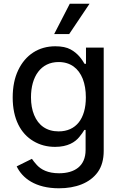

<svg xmlns="http://www.w3.org/2000/svg" viewBox="-20 -803 655 1039"><path d="M299 215.9C389.6 215.9 466.3 187.9 509.2 128.2C530.5 98.4 541.2 60 541.2 13.5V-545.5H445.3V-457.7H437.5C424.7 -479 404.1 -512.8 362.2 -535.5C341.3 -546.9 313.6 -552.6 279.1 -552.6C189.6 -552.6 117.9 -506.4 78.5 -423.3C58.6 -381.7 48.7 -332.4 48.7 -275.2C48.7 -160.2 91.6 -79.9 161.2 -39.1C195.7 -18.5 234.7 -8.2 278.1 -8.2C346.2 -8.2 386.4 -33.4 409.4 -62.1C421.2 -76.3 430 -88.8 436.4 -99.8H443.2V8.5C443.2 96.2 383.2 134.6 299.7 134.6C238.6 134.6 202.1 114.3 179.7 90.2C168.7 77.8 159.4 66.8 152.7 56.5L70.3 97.3C100.5 160.9 171.5 215.9 299 215.9ZM297.2 -92C231.9 -92 187.5 -125 164.8 -180.4C153.4 -207.7 147.7 -239.7 147.7 -276.3C147.7 -389.2 201.3 -467.3 297.2 -467.3C361.5 -467.3 405.2 -433.2 427.9 -376.1C438.9 -347.3 444.6 -314.3 444.6 -276.3C444.6 -161.2 392 -92 297.2 -92ZM354.4 -618.6 464.5 -782.7H357.6L273.1 -618.6Z"/></svg>

Font: Inter 465
Style: Regular
Weight: 400
Designer: Rasmus Andersson
Foundry: rsms
Version: Version 3.019;Glyphs 3.1.2 (3151)